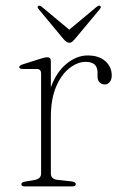

<svg xmlns="http://www.w3.org/2000/svg" viewBox="-20 -669 440 689"><path d="M162.5 -449.5V-355.5Q182 -410 218.5 -440Q255 -470 294.5 -470Q335 -470 358 -449.5Q381 -429 381 -398Q381 -384 374 -375Q367 -366 356 -366Q345 -366 337.5 -373.5Q330 -381 330 -394.5V-409Q330 -447 287.5 -447Q258 -447 229 -424.2Q200 -401.5 181.2 -357.5Q162.5 -313.5 162.5 -248.5V-46.5Q162.5 -26 187 -23.5L236.5 -18Q252 -16.5 252 -8Q252 0 238.5 0H69Q56.5 0 56.5 -8Q56.5 -15 71 -17.5L103 -23Q127.5 -27 127.5 -46V-405Q127.5 -421.5 111.5 -421.5H62.5Q49 -421.5 49 -428Q49 -434 61.5 -438L124.5 -458Q141.5 -463.5 150 -463.5Q162.5 -463.5 162.5 -449.5ZM247.5 -527.5Q242.5 -522 238.5 -518.8Q234.5 -515.5 229 -515.5Q220 -515.5 209 -527.5L118.5 -636.5Q112 -644 117.5 -647.5Q122 -650.5 129.5 -645L228.5 -562.5L327.5 -645Q335 -651 339.5 -647.5Q344.5 -643.5 338.5 -636.5Z"/></svg>

Font: Fraunces 9pt S000 Thin
Style: Regular
Weight: 100
Version: Version 1.000; ttfautohint (v1.8.3)